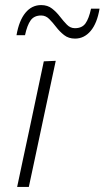

<svg xmlns="http://www.w3.org/2000/svg" viewBox="-20 -736 412 756"><path d="M47.5 0Q59.5 -56 70.2 -107.2Q81 -158.5 94.5 -220.5L105 -270Q118.5 -333 129.5 -386Q140.5 -439 152.5 -494.5L199.5 -496.5Q187 -439 176 -386.8Q165 -334.5 151 -270L140.5 -220.5Q127.5 -159 116.5 -107.5Q105.5 -56 93.5 0ZM275.5 -584Q250 -584 232.5 -597.8Q215 -611.5 201.2 -629.5Q187.5 -647.5 173.8 -661.2Q160 -675 142 -675Q114.5 -675 100.8 -656Q87 -637 78.5 -597.5H45Q55 -655 80 -685.5Q105 -716 142 -716Q167.5 -716 185 -702.2Q202.5 -688.5 216.2 -670.5Q230 -652.5 243.5 -638.8Q257 -625 275 -625Q303 -625 316.5 -643.8Q330 -662.5 338.5 -702H372Q362.5 -644.5 337 -614.2Q311.5 -584 275.5 -584Z"/></svg>

Font: Commissioner ExtraLight
Style: Italic
Weight: 200
Italic angle: -12°
Designer: Kostas Bartsokas
Foundry: Kostas Bartsokas
Version: Version 1.000; ttfautohint (v1.8.3)